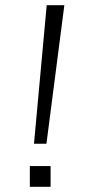

<svg xmlns="http://www.w3.org/2000/svg" viewBox="-20 -720 352 740"><path d="M111 -166H159L228 -700H160ZM95 0H175V-80H95Z"/></svg>

Font: Uncut Sans Book
Style: Regular
Weight: 350
Designer: Kasper Nordkvist
Foundry: UNCUT.wtf
Version: Version 1.304;Glyphs 3.2 (3246)